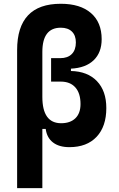

<svg xmlns="http://www.w3.org/2000/svg" viewBox="-20 -762 626 1007"><path d="M343.8 9.8Q289.6 9.8 257.6 -15.1Q225.6 -40 219.7 -85.9H202.1V224.6H69.8V-499.5Q69.8 -742.2 298.8 -742.2Q400.9 -742.2 457 -693.6Q513.2 -645 513.2 -556.6Q513.2 -486.3 471.2 -446Q429.2 -405.8 352.1 -401.9V-389.6Q439.5 -387.7 488.5 -336.4Q537.6 -285.2 537.6 -195.3Q537.6 -98.6 486.6 -44.4Q435.5 9.8 343.8 9.8ZM202.1 -253.9Q202.1 -115.7 300.8 -115.7Q348.6 -115.7 375.5 -141.8Q402.3 -168 402.3 -216.3Q402.3 -272.9 375.2 -303.5Q348.1 -334 298.8 -334H248V-457H295.9Q335 -457 356.4 -478.5Q377.9 -500 377.9 -539.6Q377.9 -576.2 357.2 -596.4Q336.4 -616.7 298.8 -616.7Q202.1 -616.7 202.1 -489.7Z"/></svg>

Font: Cascadia Code NF
Style: Bold
Weight: 700
Monospace: yes
Designer: Aaron Bell
Foundry: Saja Typeworks
Version: Version 2404.023; ttfautohint (v1.8.4)